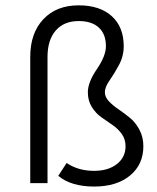

<svg xmlns="http://www.w3.org/2000/svg" viewBox="-20 -683 584 716"><path d="M331.1 12.7Q245.1 12.7 197.3 -27.3L228.5 -75.2Q271.5 -45.9 331.1 -45.9Q383.8 -45.9 416 -71.3Q448.2 -96.7 448.2 -137.7Q448.2 -164.1 433.6 -184.1Q418.9 -204.1 398.4 -217.8Q377.9 -231.4 357.4 -246.1Q336.9 -260.7 322.3 -284.2Q307.6 -307.6 307.6 -338.9Q307.6 -376 341.3 -425.3Q375 -474.6 375 -510.7Q375 -555.7 348.6 -580.1Q322.3 -604.5 273.4 -604.5Q218.8 -604.5 188 -569.3Q157.2 -534.2 157.2 -470.7V0H92.8V-470.7Q92.8 -559.6 141.6 -611.3Q190.4 -663.1 273.4 -663.1Q352.5 -663.1 397 -622.6Q441.4 -582 441.4 -510.7Q441.4 -473.6 423.8 -440.9Q406.2 -408.2 388.7 -383.3Q371.1 -358.4 371.1 -338.9Q371.1 -321.3 385.7 -305.7Q400.4 -290 421.9 -275.4Q443.4 -260.7 464.4 -243.7Q485.4 -226.6 500 -199.2Q514.6 -171.9 514.6 -137.7Q514.6 -69.3 464.8 -28.3Q415 12.7 331.1 12.7Z"/></svg>

Font: Lohit Devanagari
Style: Regular
Weight: 400
Version: 2.95.4